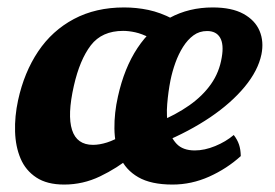

<svg xmlns="http://www.w3.org/2000/svg" viewBox="-20 -487 738 516"><path d="M152.4 9Q106.3 9 77.6 -10Q48.9 -28.9 35.3 -60.9Q21.7 -92.9 20.5 -133.4Q19.2 -174 28.6 -217.7Q44.9 -292.6 82.5 -348.7Q120.1 -404.8 178.6 -435.9Q237 -467 313.5 -467Q346.7 -467 378.8 -460.3Q410.8 -453.5 443.6 -436.5L382.5 -385.4Q361 -396.4 343.4 -400.2Q325.9 -404 310.9 -404Q253.9 -404 224.1 -365.2Q194.4 -326.4 178.5 -256.4Q160.7 -177.9 173.6 -137.8Q186.5 -97.7 229.9 -97.7Q247.3 -97.7 267.6 -104.1Q287.9 -110.5 311.6 -125.2L332.8 -66Q294.7 -35 248.9 -13Q203.1 9 152.4 9ZM443.6 9Q385.8 9 351.6 -10.8Q317.4 -30.5 302.7 -64.8Q288 -99.1 287.5 -141.4Q287 -183.7 297 -227.8Q314 -304.5 349.5 -358Q384.9 -411.4 436.4 -439.2Q487.9 -467 551.7 -467Q602.7 -467 634.2 -449.8Q665.6 -432.5 677.6 -404Q689.6 -375.4 682.6 -340.8Q673.6 -297.3 637.6 -253.7Q601.5 -210.1 545 -171.8Q488.4 -133.6 416.9 -103.9L403.8 -158.2Q452.7 -178.6 488.6 -203.8Q524.5 -229 547 -260.9Q569.5 -292.8 576 -333Q582 -367.6 571.6 -385.6Q561.2 -403.6 536.5 -403.6Q515.8 -403.6 500 -392Q484.2 -380.4 472 -361.1Q459.8 -341.8 451.4 -318.4Q443 -295 438.1 -271Q432.1 -240.3 429.4 -207.6Q426.6 -175 432.2 -146.7Q437.7 -118.4 454.6 -100.5Q471.4 -82.7 503.5 -82.7Q529.7 -82.7 558.2 -94.4Q586.8 -106.1 608.2 -124.2Q617.8 -111.9 622.3 -98.6Q626.8 -85.4 627.1 -67.5Q589.8 -33.7 542.2 -12.3Q494.6 9 443.6 9Z"/></svg>

Font: Vollkorn
Style: Italic
Weight: 400
Italic angle: -11°
Designer: Friedrich Althausen
Foundry: Friedrich Althausen
Version: Version 5.001